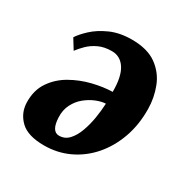

<svg xmlns="http://www.w3.org/2000/svg" viewBox="-138 -687 805 825"><g transform="rotate(30 265.0 -274.5)"><path d="M62.5 -449Q76 -470.5 105.5 -498Q135 -525.5 180.5 -546Q226 -566.5 286.5 -566.5Q363.5 -566.5 409 -533.8Q454.5 -501 474.5 -449.5Q494.5 -398 495 -342.5Q496 -264.5 472.5 -199Q449 -133.5 407 -85.2Q365 -37 308.2 -10.2Q251.5 16.5 185.5 16.5Q104.5 16.5 67.8 -19.2Q31 -55 29.5 -106.5Q28 -167 56.8 -209.2Q85.5 -251.5 131.5 -277.8Q177.5 -304 229.5 -316.8Q281.5 -329.5 326.5 -330.5Q327 -405.5 303 -443Q279 -480.5 236.5 -480.5Q199 -480.5 171.5 -467.5Q144 -454.5 125 -435.8Q106 -417 93 -399.5ZM220.5 -52Q249 -52 268.5 -73Q288 -94 300.2 -127.5Q312.5 -161 318.8 -199.2Q325 -237.5 326.5 -272Q305 -271 279.2 -260.5Q253.5 -250 230.2 -231Q207 -212 192.8 -184Q178.5 -156 180 -119.5Q183 -52 220.5 -52Z"/></g></svg>

Font: Merriweather Black
Style: Italic
Weight: 900
Italic angle: -7.8°
Designer: Eben Sorkin
Foundry: Eben Sorkin
Version: Version 2.200;gftools[0.9.31]